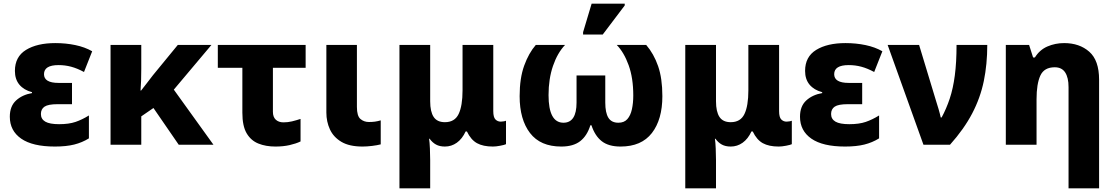

<svg xmlns="http://www.w3.org/2000/svg" viewBox="-20 -796 6135 1056"><path d="M282 10Q159 10 96.5 -33.5Q34 -77 34 -154Q34 -212 68.5 -243.5Q103 -275 156 -284V-289Q111 -301 86.5 -330.5Q62 -360 62 -406Q62 -484 123 -521.5Q184 -559 284 -559Q342 -559 394.5 -548Q447 -537 487 -514L442 -400Q405 -420 371.5 -429Q338 -438 302 -438Q222 -438 222 -388Q222 -340 302 -340H376V-223H297Q245 -223 225 -209.5Q205 -196 205 -169Q205 -141 229 -127Q253 -113 305 -113Q359 -113 395.5 -125.5Q432 -138 469 -161V-35Q432 -12 388 -1Q344 10 282 10Z M1143 -549 936 -303 1154 0H963L824 -202L757 -156V0H588V-549H757V-417Q757 -382 756 -352Q755 -322 753 -298H756Q770 -315 786 -336.5Q802 -358 821 -382L958 -549Z M1495 10Q1442 10 1401 -6.5Q1360 -23 1336.5 -63Q1313 -103 1313 -176V-423H1178V-549H1661V-423H1481V-181Q1481 -152 1497 -137.5Q1513 -123 1539 -123Q1563 -123 1586 -128.5Q1609 -134 1633 -142V-18Q1608 -6 1573 2Q1538 10 1495 10Z M1974 10Q1901 10 1857.5 -16Q1814 -42 1794.5 -84.5Q1775 -127 1775 -177V-549H1943V-208Q1943 -158 1962.5 -141.5Q1982 -125 2009 -125Q2027 -125 2042 -127Q2057 -129 2074 -134V-2Q2055 3 2026.5 6.5Q1998 10 1974 10Z M2177 240V-549H2346V-239Q2346 -182 2365 -153Q2384 -124 2427 -124Q2481 -124 2502.5 -169Q2524 -214 2524 -299V-549H2693V-185Q2693 -151 2705 -139Q2717 -127 2734 -127Q2740 -127 2749.5 -128.5Q2759 -130 2763 -132V-3Q2755 1 2731.5 5.5Q2708 10 2691 10Q2637 10 2603.5 -8.5Q2570 -27 2548 -73H2541Q2522 -32 2492.5 -11Q2463 10 2427 10Q2398 10 2378 -1Q2358 -12 2343 -33H2340Q2343 -14 2344.5 21.5Q2346 57 2346 84V240Z M3067 10Q2952 10 2895 -64.5Q2838 -139 2838 -267Q2838 -366 2863 -435Q2888 -504 2927 -549H3088Q3046 -505 3021.5 -433.5Q2997 -362 2997 -273Q2997 -121 3079 -121Q3151 -121 3151 -232V-381H3309V-232Q3309 -176 3326 -148.5Q3343 -121 3381 -121Q3413 -121 3430.5 -141Q3448 -161 3455.5 -195Q3463 -229 3463 -271Q3463 -367 3437.5 -437.5Q3412 -508 3372 -549H3534Q3576 -500 3599.5 -432.5Q3623 -365 3623 -267Q3623 -139 3565.5 -64.5Q3508 10 3393 10Q3327 10 3289.5 -19.5Q3252 -49 3233 -107H3227Q3209 -49 3171 -19.5Q3133 10 3067 10ZM3187 -606V-619L3234 -776H3416V-766L3295 -606Z M3749 240V-549H3918V-239Q3918 -182 3937 -153Q3956 -124 3999 -124Q4053 -124 4074.5 -169Q4096 -214 4096 -299V-549H4265V-185Q4265 -151 4277 -139Q4289 -127 4306 -127Q4312 -127 4321.5 -128.5Q4331 -130 4335 -132V-3Q4327 1 4303.5 5.5Q4280 10 4263 10Q4209 10 4175.5 -8.5Q4142 -27 4120 -73H4113Q4094 -32 4064.5 -11Q4035 10 3999 10Q3970 10 3950 -1Q3930 -12 3915 -33H3912Q3915 -14 3916.5 21.5Q3918 57 3918 84V240Z M4628 10Q4505 10 4442.5 -33.5Q4380 -77 4380 -154Q4380 -212 4414.5 -243.5Q4449 -275 4502 -284V-289Q4457 -301 4432.5 -330.5Q4408 -360 4408 -406Q4408 -484 4469 -521.5Q4530 -559 4630 -559Q4688 -559 4740.5 -548Q4793 -537 4833 -514L4788 -400Q4751 -420 4717.5 -429Q4684 -438 4648 -438Q4568 -438 4568 -388Q4568 -340 4648 -340H4722V-223H4643Q4591 -223 4571 -209.5Q4551 -196 4551 -169Q4551 -141 4575 -127Q4599 -113 4651 -113Q4705 -113 4741.5 -125.5Q4778 -138 4815 -161V-35Q4778 -12 4734 -1Q4690 10 4628 10Z M5059 0 4862 -549H5035L5128 -242Q5134 -224 5142 -196.5Q5150 -169 5154 -150H5159Q5185 -198 5203.5 -253.5Q5222 -309 5231.5 -381Q5241 -453 5241 -549H5410Q5410 -443 5391 -350.5Q5372 -258 5327 -172Q5282 -86 5205 0Z M5857 240V-317Q5857 -369 5838.5 -397.5Q5820 -426 5781 -426Q5723 -426 5702 -380.5Q5681 -335 5681 -250V0H5512V-549H5640L5662 -480H5672Q5698 -522 5741 -540.5Q5784 -559 5833 -559Q5917 -559 5971 -511.5Q6025 -464 6025 -358V240Z"/></svg>

Font: Noto Sans ExtraBold
Style: Regular
Weight: 800
Designer: Monotype Design Team
Foundry: Monotype Imaging Inc.
Version: Version 2.007